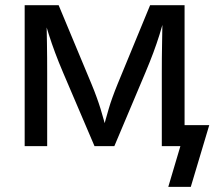

<svg xmlns="http://www.w3.org/2000/svg" viewBox="-20 -561 823 737"><path d="M74.7 0V-541H205.1L331.1 -238.8Q342.3 -211.9 350.8 -188.2Q359.4 -164.6 366 -143.3Q372.6 -122.1 378.2 -101.3Q383.8 -80.6 389.6 -59.6H374Q379.4 -79.6 385 -100.1Q390.6 -120.6 397 -142.3Q403.3 -164.1 411.9 -187.7Q420.4 -211.4 431.6 -238.8L556.2 -541H688.5V0H601.1V-281.2Q601.1 -310.1 601.3 -337.6Q601.6 -365.2 602.1 -392.6Q602.5 -419.9 603 -447.5Q603.5 -475.1 604 -503.9H614.7Q603 -462.4 592.3 -428Q581.5 -393.6 568.6 -358.9Q555.7 -324.2 537.6 -281.2L418.9 0H342.8L222.7 -281.2Q204.6 -323.7 191.7 -358.4Q178.7 -393.1 167.7 -427.7Q156.7 -462.4 145 -503.9H158.2Q158.7 -479 159.2 -452.1Q159.7 -425.3 160.2 -397Q160.6 -368.7 160.9 -339.8Q161.1 -311 161.1 -281.2V0ZM626 156.2 672.4 0H640.6V-80.6H783.2L712.4 156.2Z"/></svg>

Font: Inter 17pt
Style: Regular
Weight: 400
Version: Version 4.001;git-66647c0bb